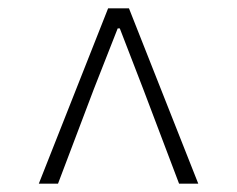

<svg xmlns="http://www.w3.org/2000/svg" viewBox="-20 -760 568 460"><path d="M73 -320 239 -740H289L455 -320H409L323 -547L267 -692H262L205 -547L119 -320Z"/></svg>

Font: Noto Sans JP ExtraLight
Style: Regular
Weight: 250
Designer: Ryoko NISHIZUKA  (kana, bopomofo & ideographs); Paul D. Hunt (Latin, Greek & Cyrillic); Sandoll Communications , Soo-you
Foundry: Adobe
Version: Version 2.004-H2;hotconv 1.0.118;makeotfexe 2.5.65603